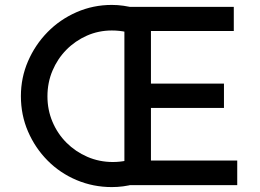

<svg xmlns="http://www.w3.org/2000/svg" viewBox="-20 -753 1057 781"><path d="M493 -623Q465 -629 435 -629Q381 -629 333.5 -608Q286 -587 250 -550.5Q214 -514 193.5 -465.5Q173 -417 173 -361Q173 -306 193.5 -257.5Q214 -209 250.5 -172.5Q287 -136 335.5 -115Q384 -94 439 -94Q468 -94 496 -100L526 -4Q481 8 435 8Q359 8 291.5 -20.5Q224 -49 173.5 -100Q123 -151 94 -218Q65 -285 65 -362Q65 -437 94 -504Q123 -571 173.5 -622.5Q224 -674 291.5 -703.5Q359 -733 435 -733Q459 -733 483 -729.5Q507 -726 529 -720ZM486 -725H931V-627H594V-413H891V-314H594V-100H945V0H486Z"/></svg>

Font: Reem Kufi Fun
Style: Regular
Weight: 400
Designer: Khaled Hosny
Version: Version 1.005